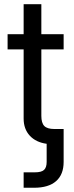

<svg xmlns="http://www.w3.org/2000/svg" viewBox="-20 -676 346 900"><path d="M90.8 204.1V131.8H143.1Q174.3 131.8 186.5 120.4Q198.7 108.9 198.7 83V-2Q148.4 -8.8 119.6 -40Q90.8 -71.3 90.8 -120.1V-444.3H15.6V-515.6H90.8V-656.2H173.8V-515.6H278.3V-444.3H173.8V-132.8Q173.8 -99.6 187.7 -85.4Q201.7 -71.3 234.4 -71.3H278.3V83Q278.3 142.1 242.9 173.1Q207.5 204.1 139.6 204.1Z"/></svg>

Font: Inter Display
Style: Regular
Weight: 400
Designer: Rasmus Andersson
Foundry: rsms
Version: Version 4.000;git-37864ae